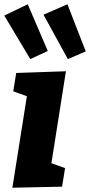

<svg xmlns="http://www.w3.org/2000/svg" viewBox="-24 -875 422 900"><path d="M34 5 102 -424 38 -447 52 -533 285 -541 217 -110 281 -87 267 0ZM118 -598 -4 -802 106 -855 200 -636ZM294 -598 180 -806 292 -855 378 -634Z"/></svg>

Font: Bitter ExtraBold
Style: Italic
Weight: 800
Italic angle: -9°
Designer: Sol Matas, and Bitter project Authors
Foundry: Sol Matas
Version: Version 2.001